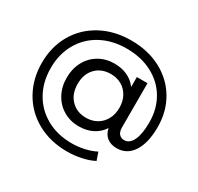

<svg xmlns="http://www.w3.org/2000/svg" viewBox="-185 -932 1405 1359"><g transform="rotate(30 517.0 -252.5)"><path d="M986 -268Q986 -140 939 -67Q892 6 808 6Q760 6 728.5 -18.5Q697 -43 688 -89Q658 -43 609.5 -18.5Q561 6 498 6Q428 6 372 -27Q316 -60 284.5 -118.5Q253 -177 253 -251Q253 -324 284.5 -382.5Q316 -441 372 -473.5Q428 -506 498 -506Q556 -506 603 -484.5Q650 -463 681 -421V-502H768V-142Q768 -105 784 -87.5Q800 -70 825 -70Q869 -70 893.5 -121.5Q918 -173 918 -267Q918 -378 868 -462.5Q818 -547 727.5 -594Q637 -641 520 -641Q402 -641 311.5 -592Q221 -543 171 -455Q121 -367 121 -254Q121 -140 170.5 -52Q220 36 309.5 85.5Q399 135 516 135Q565 135 616 124Q667 113 709 91L731 155Q687 178 629 190Q571 202 516 202Q379 202 272.5 143.5Q166 85 107 -19Q48 -123 48 -254Q48 -385 107.5 -488Q167 -591 274.5 -649Q382 -707 520 -707Q655 -707 761 -651.5Q867 -596 926.5 -496Q986 -396 986 -268ZM683 -251Q683 -305 660.5 -345.5Q638 -386 599.5 -407.5Q561 -429 512 -429Q436 -429 389 -380.5Q342 -332 342 -251Q342 -170 389.5 -121Q437 -72 512 -72Q561 -72 599.5 -94Q638 -116 660.5 -156.5Q683 -197 683 -251Z"/></g></svg>

Font: APTA Sans Medium
Style: Bold
Weight: 500
Version: Version 7.200